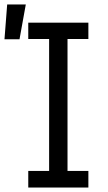

<svg xmlns="http://www.w3.org/2000/svg" viewBox="-60 -836 480 856"><path d="M66 0V-74H159V-662H66V-735H334V-662H241V-74H334V0ZM-40 -661 -28 -816H55L27 -661Z"/></svg>

Font: Iosevka Etoile
Style: Regular
Weight: 400
Designer: Belleve Invis
Foundry: Belleve Invis
Version: Version 33.2.4